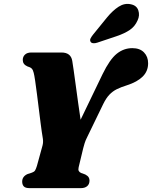

<svg xmlns="http://www.w3.org/2000/svg" viewBox="-20 -971 784 991"><path d="M442 -39.5Q442 -20.5 430 -10.2Q418 0 398 0H132Q111 0 102.8 -9Q94.5 -18 94.5 -33.5Q94.5 -60 122 -72.5L145 -80Q156.5 -84 161 -91.2Q165.5 -98.5 170.5 -114.5L199.5 -220Q204 -237 201.2 -255.5Q198.5 -274 195.5 -292Q193.5 -303.5 189.8 -334Q186 -364.5 181 -404.2Q176 -444 171 -483.8Q166 -523.5 161.5 -553.8Q157 -584 154 -595Q150.5 -610 143.8 -617Q137 -624 121 -628.5Q97.5 -639 97.5 -661.5Q97.5 -678.5 109 -689.2Q120.5 -700 141.5 -700H297Q346 -700 353 -656.5Q355.5 -642.5 360.2 -608.8Q365 -575 371 -530.5Q377 -486 383.5 -439.2Q390 -392.5 396 -353L509.5 -588.5Q546.5 -664.5 582.5 -693.5Q618.5 -722.5 663 -722.5Q702 -722.5 723.2 -700.5Q744.5 -678.5 744.5 -644.5Q744.5 -603.5 716.5 -575.8Q688.5 -548 635.5 -531Q605 -521.5 583.2 -510.8Q561.5 -500 544.8 -482.5Q528 -465 513 -434.5L431 -265.5Q421 -246 416.8 -231.8Q412.5 -217.5 409.5 -206L386 -108Q383 -95.5 386.5 -88.8Q390 -82 399 -78L420 -70.5Q433 -63.5 437.5 -56Q442 -48.5 442 -39.5ZM532 -880.5Q562 -917 592.5 -936.5Q623 -956 655 -949Q685.5 -943 694 -917.2Q702.5 -891.5 690 -865.5Q676.5 -834.5 650 -816.5Q623.5 -798.5 582.5 -784.5L482.5 -751Q471.5 -747 461 -748Q450.5 -749 447 -756.5Q443 -764.5 447.8 -773.5Q452.5 -782.5 460.5 -792.5Z"/></svg>

Font: Fraunces 72pt S050 Black
Style: Italic
Weight: 900
Italic angle: -16°
Version: Version 1.000; ttfautohint (v1.8.3)